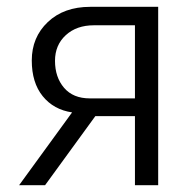

<svg xmlns="http://www.w3.org/2000/svg" viewBox="-20 -542 558 562"><path d="M36 0 191 -213Q137 -221 105 -260.5Q73 -300 73 -365Q73 -433 120 -477.5Q167 -522 244 -522H443V0H375V-202H259L112 0ZM243 -254H375V-468H255Q204 -468 172.5 -439Q141 -410 141 -364Q141 -316 167.5 -285Q194 -254 243 -254Z"/></svg>

Font: Raleway-v4020
Style: Regular
Weight: 400
Designer: Matt McInerney, Pablo Impallari, Rodrigo Fuenzalida
Foundry: Matt McInerney, Pablo Impallari, Rodrigo Fuenzalida
Version: Version 4.020;PS 004.020;hotconv 1.0.88;makeotf.lib2.5.64775